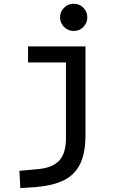

<svg xmlns="http://www.w3.org/2000/svg" viewBox="-20 -764 626 1019"><path d="M87.9 234.4 83 142.6 180.7 133.8Q259.3 126.5 294.7 87.9Q330.1 49.3 330.1 -30.3V-187.5H433.6V-45.9Q433.6 46.4 406.2 104.2Q378.9 162.1 320.8 191.7Q262.7 221.2 170.9 228.5ZM128.9 -432.6V-517.6H337.9V-432.6ZM330.1 -170.9V-517.6H433.6V-170.9ZM371.1 -599.6Q341.3 -599.6 320.1 -620.8Q298.8 -642.1 298.8 -671.9Q298.8 -702.1 320.1 -723.1Q341.3 -744.1 371.1 -744.1Q401.4 -744.1 422.4 -723.1Q443.4 -702.1 443.4 -671.9Q443.4 -642.1 422.4 -620.8Q401.4 -599.6 371.1 -599.6Z"/></svg>

Font: Cascadia Mono
Style: Regular
Weight: 400
Monospace: yes
Designer: Aaron Bell
Foundry: Saja Typeworks
Version: Version 2102.003